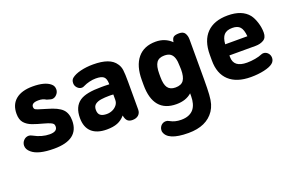

<svg xmlns="http://www.w3.org/2000/svg" viewBox="-79 -705 1869 1212"><g transform="rotate(-20 855.5 -98.5)"><path d="M186 11Q353 11 353 -117Q353 -167 326 -194Q299 -221 231 -240Q191 -252 174 -257.5Q157 -263 153 -268.5Q149 -274 149 -282Q149 -296 160.5 -303Q172 -310 196 -310Q211 -310 222.5 -307Q234 -304 247 -296Q266 -291 270.5 -289.5Q275 -288 280 -288Q298 -288 312 -303Q326 -318 326 -337Q326 -360 309 -374Q273 -405 191 -405Q117 -405 77 -372Q37 -339 37 -277Q37 -237 56 -215.5Q75 -194 106.5 -182.5Q138 -171 177 -161Q206 -153 219.5 -147Q233 -141 237.5 -135Q242 -129 242 -118Q242 -84 191 -84Q165 -84 138 -91.5Q111 -99 84 -114Q77 -118 71.5 -119.5Q66 -121 61 -121Q41 -121 27 -106Q13 -91 13 -71Q13 -46 37 -26Q79 11 186 11Z M651 -252Q631 -253 621 -253Q611 -253 606.5 -253Q602 -253 597 -253Q546 -253 510 -246Q474 -239 452 -224Q404 -191 404 -115Q404 -53 439 -21Q474 11 540 11Q583 11 612 -0.5Q641 -12 663 -38Q668 -11 680 -0.5Q692 10 712 10Q738 10 753 -3.5Q768 -17 768 -40V-225Q768 -281 764.5 -306Q761 -331 748 -349Q729 -378 691.5 -391.5Q654 -405 597 -405Q552 -405 513 -395.5Q474 -386 453 -369Q439 -358 439 -336Q439 -318 452 -304.5Q465 -291 482 -291Q490 -291 499 -296Q517 -305 539.5 -310.5Q562 -316 583 -316Q620 -316 635 -303.5Q650 -291 651 -259ZM653 -183V-147Q653 -127 641 -112Q629 -97 611 -89Q593 -81 573 -81Q545 -81 530.5 -92Q516 -103 516 -129Q516 -154 531.5 -165.5Q547 -177 571.5 -180.5Q596 -184 624 -184Q631 -184 637.5 -184Q644 -184 653 -183Z M1111 -24V-5Q1111 21 1105 43Q1099 65 1086.5 80.5Q1074 96 1053 105Q1032 114 1002 114Q960 114 929 96Q920 91 916 90Q912 89 905 89Q891 89 879.5 97.5Q868 106 863 121Q860 132 861 141Q875 208 1017 208Q1139 208 1192 129Q1205 109 1212 85.5Q1219 62 1221.5 24.5Q1224 -13 1224 -75V-345Q1224 -369 1213.5 -386.5Q1203 -404 1175 -404Q1148 -404 1137 -395.5Q1126 -387 1123 -363Q1080 -405 1017 -405Q938 -405 895.5 -353.5Q853 -302 853 -207V-174Q853 -82 892 -35.5Q931 11 1008 11Q1072 11 1111 -24ZM1108 -209 1109 -185Q1109 -135 1092.5 -112.5Q1076 -90 1038 -90Q1002 -90 986 -112.5Q970 -135 970 -185V-207Q970 -258 986 -281Q1002 -304 1039 -304Q1066 -304 1080.5 -293Q1095 -282 1101.5 -261Q1108 -240 1108 -209Z M1426 -164H1602Q1633 -164 1656 -177.5Q1679 -191 1679 -226Q1679 -260 1668 -294.5Q1657 -329 1641 -350Q1597 -405 1501 -405Q1409 -405 1360 -355Q1311 -305 1311 -210V-171Q1311 -83 1362 -36Q1413 11 1508 11Q1556 11 1596.5 2Q1637 -7 1656 -22Q1665 -29 1669.5 -38.5Q1674 -48 1674 -58Q1674 -77 1661.5 -90.5Q1649 -104 1631 -104Q1625 -104 1617 -101Q1599 -93 1571 -88Q1543 -83 1516 -83Q1471 -83 1448.5 -100.5Q1426 -118 1426 -154ZM1574 -239H1425Q1428 -282 1446 -301.5Q1464 -321 1502 -321Q1537 -321 1553.5 -302.5Q1570 -284 1574 -239Z"/></g></svg>

Font: Beiruti
Style: Bold
Weight: 700
Designer: Arlette Boutros
Foundry: Boutros
Version: Version 1.41